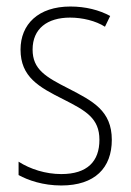

<svg xmlns="http://www.w3.org/2000/svg" viewBox="-20 -652 401 589"><path d="M323 -223C323 -313 264 -342 191 -380C120 -416 80 -439 80 -500C80 -564 125 -598 195 -598C233 -598 274 -588 302 -570L318 -603C285 -621 243 -632 196 -632C97 -632 43 -577 43 -500C43 -416 99 -385 175 -347C244 -312 285 -289 285 -223C285 -157 248 -118 168 -118C120 -118 73 -133 37 -156V-115C66 -99 112 -83 168 -83C271 -83 323 -137 323 -223Z"/></svg>

Font: Noto Sans Telugu UI Condensed ExtraLight
Style: Regular
Weight: 200
Width: 3
Designer: Jelle Bosma - Monotype Design Team
Foundry: Monotype Imaging Inc.
Version: Version 2.005